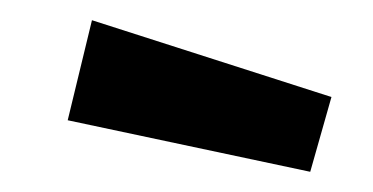

<svg xmlns="http://www.w3.org/2000/svg" viewBox="-20 -731 369 190"><path d="M287 -561 308 -635 71 -711 47 -612Z"/></svg>

Font: Lineal
Style: Bold
Weight: 700
Designer: Created by Frank Adebiaye with contributions from Anton Moglia & Ariel Martín Pérez
Created by Frank ADEBIAYE with FontF
Foundry: Velvetyne Type Foundry
Version: Version 2.000;Glyphs 3.2 (3227)